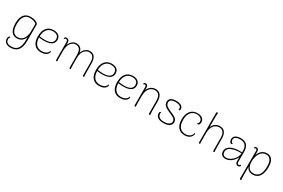

<svg xmlns="http://www.w3.org/2000/svg" viewBox="136 -2202 5775 3916"><g transform="rotate(30 3023.0 -244.0)"><path d="M208 240C343 240 442 170 442 -46V-446C395 -504 313 -512 266 -512C73 -512 53 -341 53 -247C53 -70 117 10 229 10C318 10 385 -41 411 -125V-62C411 126 352 212 210 212C145 212 85 186 85 113C85 89 92 71 111 60C107 54 101 51 92 51C74 51 56 76 56 116C56 199 126 240 208 240ZM231 -18C137 -18 85 -87 85 -245C85 -332 104 -484 257 -484C323 -484 384 -468 412 -433L411 -247C411 -163 373 -18 231 -18Z M956 -115C938 -45 869 -17 800 -17C707 -17 619 -68 614 -234C646 -229 682 -224 730 -224C883 -224 967 -274 967 -375C967 -463 904 -512 805 -512C659 -512 582 -408 582 -243C582 -73 663 12 797 12C873 12 939 -15 964 -72C976 -100 968 -110 956 -115ZM803 -485C867 -485 936 -460 936 -375C936 -291 868 -249 742 -249C705 -249 652 -253 614 -259C618 -413 695 -485 803 -485Z M1809 -87 1808 -297C1808 -437 1763 -512 1656 -512C1580 -512 1512 -459 1488 -373C1474 -462 1427 -512 1340 -512C1269 -512 1204 -462 1176 -376V-427C1176 -481 1148 -510 1106 -510C1086 -510 1062 -498 1062 -476C1062 -470 1064 -463 1071 -455C1077 -472 1090 -482 1105 -482C1132 -482 1146 -462 1146 -429L1147 -14C1147 0 1153 8 1164 8C1173 8 1178 4 1182 0C1176 -23 1176 -57 1176 -237C1176 -431 1273 -484 1337 -484C1430 -484 1463 -422 1463 -298L1464 -14C1464 0 1470 8 1481 8C1490 8 1495 4 1499 0C1495 -16 1493 -47 1493 -87L1492 -267C1497 -437 1591 -484 1653 -484C1746 -484 1779 -422 1779 -298L1780 -14C1780 0 1786 8 1797 8C1806 8 1811 4 1815 0C1811 -16 1809 -47 1809 -87Z M2326 -115C2308 -45 2239 -17 2170 -17C2077 -17 1989 -68 1984 -234C2016 -229 2052 -224 2100 -224C2253 -224 2337 -274 2337 -375C2337 -463 2274 -512 2175 -512C2029 -512 1952 -408 1952 -243C1952 -73 2033 12 2167 12C2243 12 2309 -15 2334 -72C2346 -100 2338 -110 2326 -115ZM2173 -485C2237 -485 2306 -460 2306 -375C2306 -291 2238 -249 2112 -249C2075 -249 2022 -253 1984 -259C1988 -413 2065 -485 2173 -485Z M2823 -115C2805 -45 2736 -17 2667 -17C2574 -17 2486 -68 2481 -234C2513 -229 2549 -224 2597 -224C2750 -224 2834 -274 2834 -375C2834 -463 2771 -512 2672 -512C2526 -512 2449 -408 2449 -243C2449 -73 2530 12 2664 12C2740 12 2806 -15 2831 -72C2843 -100 2835 -110 2823 -115ZM2670 -485C2734 -485 2803 -460 2803 -375C2803 -291 2735 -249 2609 -249C2572 -249 2519 -253 2481 -259C2485 -413 2562 -485 2670 -485Z M3364 -87V-297C3364 -437 3313 -512 3203 -512C3127 -512 3055 -464 3026 -383V-431C3026 -483 3010 -510 2969 -510C2945 -510 2929 -501 2929 -486C2929 -479 2932 -472 2939 -464C2946 -480 2958 -482 2966 -482C2987 -482 2995 -469 2996 -432V-14C2996 0 3002 8 3014 8C3023 8 3028 4 3032 0C3026 -24 3026 -59 3026 -247C3026 -433 3132 -484 3200 -484C3295 -484 3333 -422 3334 -298V-14C3334 0 3341 8 3353 8C3362 8 3367 4 3371 0C3367 -16 3365 -47 3364 -87Z M3682 12C3833 12 3869 -58 3869 -113C3869 -205 3774 -231 3692 -269C3621 -302 3556 -327 3556 -403C3556 -465 3618 -485 3684 -485C3769 -485 3821 -460 3821 -404C3821 -396 3820 -387 3816 -378C3825 -375 3833 -375 3839 -379C3849 -385 3852 -395 3852 -410C3852 -473 3796 -513 3686 -513C3599 -513 3524 -482 3524 -400C3524 -308 3598 -280 3676 -242C3754 -204 3837 -186 3837 -111C3837 -50 3772 -16 3679 -16C3592 -16 3531 -49 3531 -124C3531 -138 3533 -146 3537 -156C3511 -159 3500 -145 3500 -114C3500 -47 3549 12 3682 12Z M4180 12C4261 12 4325 -21 4350 -92C4362 -121 4354 -130 4342 -135C4323 -48 4254 -17 4183 -17C4092 -17 4000 -70 4000 -247C4000 -408 4080 -486 4187 -486C4254 -486 4317 -455 4317 -387C4317 -359 4306 -335 4280 -335C4288 -321 4297 -319 4306 -319C4332 -319 4349 -347 4349 -387C4349 -464 4288 -512 4192 -512C4050 -512 3968 -409 3968 -243C3968 -73 4051 12 4180 12Z M4878 -87 4877 -297C4877 -437 4827 -512 4718 -512C4642 -512 4570 -465 4541 -383L4542 -640C4543 -692 4545 -709 4548 -720C4544 -724 4539 -728 4530 -728C4518 -728 4511 -720 4511 -706L4512 -14C4512 0 4518 8 4529 8C4538 8 4543 4 4547 0C4541 -24 4541 -59 4541 -247C4541 -433 4647 -484 4715 -484C4810 -484 4848 -422 4848 -298L4849 -14C4849 0 4855 8 4866 8C4875 8 4880 4 4884 0C4880 -16 4878 -47 4878 -87Z M5480 -45C5472 -28 5455 -18 5442 -18C5418 -18 5404 -34 5404 -71V-298C5404 -437 5344 -512 5215 -512C5111 -512 5044 -474 5044 -395C5044 -357 5066 -312 5096 -312C5102 -312 5115 -315 5123 -328C5089 -336 5073 -371 5073 -397C5073 -468 5150 -484 5209 -484C5325 -484 5374 -422 5374 -298V-272C5312 -279 5238 -274 5180 -259C5074 -230 5023 -173 5023 -102C5023 -38 5061 12 5141 12C5230 12 5323 -50 5374 -160V-73C5374 -23 5394 10 5441 10C5463 10 5489 -2 5489 -24C5489 -30 5487 -37 5480 -45ZM5147 -15C5079 -15 5055 -58 5055 -104C5055 -166 5101 -208 5182 -232C5232 -247 5320 -256 5374 -251C5371 -136 5249 -15 5147 -15Z M5827 -512C5726 -512 5666 -444 5635 -362V-431C5635 -483 5619 -510 5578 -510C5554 -510 5538 -501 5538 -486C5538 -479 5541 -472 5548 -464C5555 -480 5567 -482 5575 -482C5597 -482 5605 -469 5605 -432L5604 206C5604 220 5611 228 5623 228C5632 228 5637 224 5641 220C5638 206 5635 146 5635 106V-86C5657 -24 5711 12 5787 12C5922 12 5993 -100 5993 -278C5993 -356 5979 -512 5827 -512ZM5784 -16C5659 -16 5635 -125 5635 -214C5635 -370 5710 -484 5825 -484C5949 -484 5961 -350 5961 -276C5961 -99 5893 -16 5784 -16Z"/></g></svg>

Font: Arima Koshi Thin
Style: Regular
Weight: 250
Designer: Joana Correia and Natanael Gama
Foundry: NDISCOVER
Version: Version 1.019;PS 001.019;hotconv 1.0.88;makeotf.lib2.5.64775